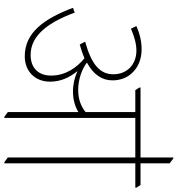

<svg xmlns="http://www.w3.org/2000/svg" viewBox="13 -826 818 884"><g transform="rotate(90 422.0 -384.0)"><path d="M239 -89C309 -89 356 -137 356 -205C356 -251 340 -291 307 -332C335 -319 367 -311 401 -311C440 -311 472 -321 496 -336V-11L518 5H523V-598H705V-11L727 5H732V-598H844V-603L832 -622H732V-756L710 -773H705V-622H383V-617L395 -598H496V-369C469 -347 435 -335 395 -335C348 -335 302 -350 268 -375C325 -406 350 -446 350 -493C350 -528 338 -560 317 -582C291 -611 252 -627 207 -627C171 -627 136 -619 100 -603L112 -578C150 -594 182 -603 213 -603C277 -603 322 -560 322 -497C322 -437 280 -397 172 -367L185 -342C209 -349 230 -356 248 -364C291 -329 328 -277 328 -210C328 -153 294 -116 233 -116C144 -116 84 -195 38 -319L16 -311C66 -178 130 -89 239 -89Z"/></g></svg>

Font: Noto Serif Devanagari SemiCondensed Thin
Style: Regular
Weight: 100
Width: 4
Designer: Universal Thirst, Indian Type Foundry and the Monotype Design Team
Foundry: Monotype Imaging Inc.
Version: Version 2.004